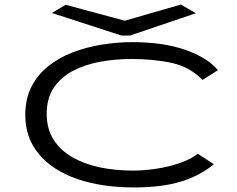

<svg xmlns="http://www.w3.org/2000/svg" viewBox="-20 -813 1040 843"><path d="M569 10Q427 10 319.5 -27Q212 -64 151.5 -135.5Q91 -207 91 -308Q91 -379 118 -432Q145 -485 192 -522.5Q239 -560 299 -583Q359 -606 426.5 -617Q494 -628 561 -628Q696 -628 792.5 -594.5Q889 -561 937 -505L869 -462Q814 -519 735 -536.5Q656 -554 557 -554Q487 -554 420.5 -542Q354 -530 300.5 -502Q247 -474 216 -427.5Q185 -381 185 -313Q185 -248 214.5 -201Q244 -154 296.5 -123.5Q349 -93 417 -78.5Q485 -64 563 -64Q613 -64 668.5 -72.5Q724 -81 772 -98Q820 -115 848 -138L919 -92Q859 -42 775 -16Q691 10 569 10ZM774 -793 840 -755 551 -657H513L208 -756L268 -792L528 -722Z"/></svg>

Font: Inconsolata UltraExpanded Thin
Style: Regular
Weight: 100
Width: 9
Monospace: yes
Designer: Raph Levien, Cyreal, Brenton Simpson
Foundry: Raph Levien, Cyreal, Google
Version: Version 3.100; ttfautohint (v1.8.4.7-5d5b)